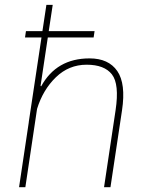

<svg xmlns="http://www.w3.org/2000/svg" viewBox="-20 -782 602 802"><path d="M354 -538.1Q433.6 -538.1 470 -485.1Q506.3 -432.1 489.7 -321.3L441.4 0H414.6L462.9 -322.3Q479 -430.7 447.5 -471.2Q416 -511.7 341.8 -511.7Q267.6 -511.7 213.4 -459.2Q159.2 -406.7 134.8 -327.1L85.9 0H59.6L100.1 -270.5V-272L153.3 -625.5H84.5L88.4 -651.9H157.2L173.8 -761.7H200.2L183.6 -651.9H375L371.1 -625.5H179.7L149.4 -423.3L151.9 -421.4Q215.8 -538.1 354 -538.1Z"/></svg>

Font: Roboto-ThinItalic
Style: Italic
Weight: 250
Italic angle: -12°
Designer: Google
Version: Version 1.100141; 2013; ttfautohint (v0.94.14-c901) -l 8 -r 